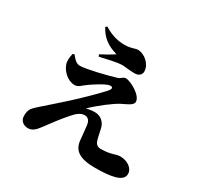

<svg xmlns="http://www.w3.org/2000/svg" viewBox="-181 -1057 1362 1319"><g transform="rotate(30 500.0 -397.5)"><path d="M211 -561 198 -557C191 -527 187 -499 196 -472C210 -429 259 -378 316 -378C346 -378 360 -401 398 -427C441 -457 492 -487 514 -494C548 -505 561 -491 537 -463C501 -422 418 -340 344 -272C300 -231 217 -160 176 -123C139 -89 121 -76 121 -22C121 18 152 39 186 39C219 39 242 18 269 -19C302 -64 351 -130 391 -175C418 -206 445 -234 482 -234C503 -234 523 -221 528 -183C533 -147 535 -109 540 -66C549 8 599 44 721 44C842 44 940 30 940 -32C940 -79 889 -111 835 -111C796 -111 776 -88 690 -88C667 -88 652 -99 644 -120C639 -133 629 -179 622 -213C612 -255 579 -287 531 -287C508 -287 483 -283 464 -278C521 -334 609 -401 655 -425C690 -443 739 -460 739 -488C739 -540 637 -595 599 -595C579 -595 570 -576 548 -569C481 -548 330 -511 281 -511C251 -511 229 -537 211 -561ZM299 -829C349 -736 420 -719 460 -705C433 -687 397 -666 356 -645L362 -630C410 -641 494 -661 532 -661C556 -661 591 -654 633 -654C668 -654 685 -675 685 -697C685 -755 626 -806 572 -806C553 -806 526 -789 477 -789C429 -789 376 -798 310 -839Z"/></g></svg>

Font: Noto Serif SC Black
Style: Regular
Weight: 900
Designer: Ryoko NISHIZUKA 西塚涼子 (kana & ideographs); Frank Grießhammer (Latin, Greek & Cyrillic); Wenlong ZHANG 张文龙 (bopomofo); San
Foundry: Adobe
Version: Version 2.001;hotconv 1.1.0;makeotfexe 2.6.0